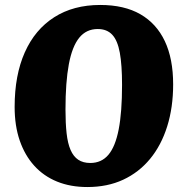

<svg xmlns="http://www.w3.org/2000/svg" viewBox="-20 -739 743 774"><path d="M39 -308Q39 -436 80 -528Q121 -620 198.5 -669.5Q276 -719 384 -719Q481 -719 546 -681.5Q611 -644 644.5 -573Q678 -502 678 -399Q678 -306 654 -229.5Q630 -153 585 -98.5Q540 -44 476.5 -14.5Q413 15 332 15Q264 15 210 -7Q156 -29 118 -71Q80 -113 59.5 -172.5Q39 -232 39 -308ZM374 -622Q328 -622 299.5 -587Q271 -552 257.5 -480Q244 -408 244 -297Q244 -242 248.5 -201.5Q253 -161 264.5 -134.5Q276 -108 295.5 -95Q315 -82 344 -82Q389 -82 417 -115Q445 -148 458.5 -217.5Q472 -287 472 -397Q472 -477 463 -526.5Q454 -576 432.5 -599Q411 -622 374 -622Z"/></svg>

Font: Literata 18pt ExtraBold
Style: Italic
Weight: 800
Italic angle: -2°
Designer: Latin by Veronika Burian and Jose Scaglione. Greek by Irene Vlachou. Cyrillic by Vera Evstafieva
Foundry: TypeTogether
Version: Version 3.103;gftools[0.9.29]